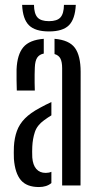

<svg xmlns="http://www.w3.org/2000/svg" viewBox="-20 -767 404 794"><path d="M37.5 -110Q37 -122.5 37 -135.5Q37 -148.5 37.5 -160.5Q39.5 -196.5 49.8 -225Q60 -253.5 82.8 -276.8Q105.5 -300 145 -321Q156.5 -327.5 168.5 -333.5Q180.5 -339.5 192.5 -345V-290Q185.5 -286 178 -280.8Q170.5 -275.5 162 -269.5Q133.5 -249 124.2 -221Q115 -193 113.5 -160.5Q113 -152 113 -140Q113 -128 113.5 -115.5Q116 -84.5 130.2 -68.2Q144.5 -52 169 -52Q182 -52 192.5 -56.5V-10Q173 6.5 141 6.5Q90.5 6.5 66.2 -22.2Q42 -51 37.5 -110ZM49.5 -392.5Q49 -410 48.5 -435.5Q48 -461 48.5 -480Q51 -541.5 76.5 -571.8Q102 -602 161 -606.5V-545.5Q143 -542 134 -528.8Q125 -515.5 124 -487.5Q123.5 -476.5 123.2 -459.2Q123 -442 123.2 -424.2Q123.5 -406.5 124 -392.5ZM237 0V-485Q237 -510.5 230 -524.5Q223 -538.5 205.5 -543.5V-606.5Q266 -601.5 289.8 -569Q313.5 -536.5 313.5 -469.5L313 0ZM182.5 -637Q125.5 -637 99.8 -662.5Q74 -688 71.5 -747H120.5Q121 -710.5 135 -695Q149 -679.5 182.5 -679.5Q216 -679.5 230 -695Q244 -710.5 244.5 -747H293.5Q290.5 -688 265 -662.5Q239.5 -637 182.5 -637Z"/></svg>

Font: Big Shoulders Stencil Display Thin Medium
Style: Regular
Weight: 500
Version: Version 2.001